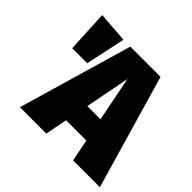

<svg xmlns="http://www.w3.org/2000/svg" viewBox="-166 -908 1105 1105"><g transform="rotate(45 386.5 -355.0)"><path d="M773 0H555L528 -135H363L337 0H122L325 -696H571ZM499 -279 445 -552 392 -279ZM217 -453H95L82 -710L269 -696Z"/></g></svg>

Font: Trujillo Black
Style: Regular
Weight: 900
Designer: Fira Sans original fonts by bBox Type GmbH, Carrois Corporate GbR, & Edenspiekermann AG / Changes by Cristiano Sobral
Foundry: Fira Sans original fonts by bBox Type GmbH, Carrois Corporate GbR, & Edenspiekermann AG / Changes by Cristiano Sobral
Version: Version 4.301;July 28, 2020;FontCreator 13.0.0.2655 64-bit